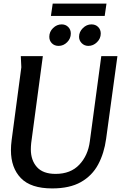

<svg xmlns="http://www.w3.org/2000/svg" viewBox="-20 -1041 688 1071"><path d="M219 -728 154 -243Q153 -233 152.5 -224.5Q152 -216 152 -208Q152 -147 186 -109Q220 -71 290 -71Q374 -71 422.5 -122.5Q471 -174 481 -252L545 -728H635L572 -267Q561 -186 527.5 -123.5Q494 -61 431.5 -25.5Q369 10 271 10Q152 10 96.5 -47.5Q41 -105 41 -203Q41 -217 42 -231Q43 -245 45 -260L99 -666L96 -728ZM274 -1021H574L564 -952H264ZM375 -854Q375 -826 354.5 -805.5Q334 -785 307 -785Q284 -785 269.5 -799.5Q255 -814 255 -836Q255 -864 276 -884.5Q297 -905 324 -905Q346 -905 360.5 -890.5Q375 -876 375 -854ZM542 -854Q542 -826 521 -805.5Q500 -785 473 -785Q451 -785 436 -800Q421 -815 421 -836Q421 -863 442 -884Q463 -905 490 -905Q513 -905 527.5 -890.5Q542 -876 542 -854Z"/></svg>

Font: Rosario SemiBold
Style: Italic
Weight: 600
Italic angle: -8.05°
Designer: Hector Gatti
Foundry: Omnibus Type
Version: Version 1.101; ttfautohint (v1.8.1.43-b0c9)